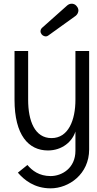

<svg xmlns="http://www.w3.org/2000/svg" viewBox="-20 -800 526 1039"><path d="M462.4 8.8V-523.9H388.2V-260.3C388.2 -148.9 349.6 -52.7 258.8 -52.7C168 -52.7 132.3 -146 132.3 -259.8V-523.9H58.6V-259.8C58.6 -68.4 134.8 14.2 239.3 14.2C316.4 14.2 371.1 -33.7 388.2 -88.4V16.1C388.2 109.9 314.9 152.8 253.9 152.8C191.9 152.8 153.8 123 128.4 92.8L76.7 134.3C110.8 173.8 166 219.2 253.9 219.2C353 219.2 462.4 142.1 462.4 8.8ZM207 -648.9C203.6 -645.5 201.2 -641.6 200.2 -637.7C199.7 -635.7 199.2 -633.3 199.2 -630.9C199.2 -624.5 201.7 -619.1 205.6 -613.8C209.5 -608.9 214.8 -605.5 221.2 -604C223.6 -603.5 226.1 -603 228 -603C232.4 -603 236.8 -604.5 240.7 -607.4L389.6 -714.4C396.5 -720.2 400.9 -727.1 402.8 -734.4C403.3 -736.8 404.3 -739.3 404.3 -742.7C404.3 -751 401.4 -758.8 396 -765.1C391.1 -772 384.8 -776.9 376.5 -778.8C373.5 -779.8 370.6 -779.8 367.7 -779.8C359.4 -779.8 352.1 -777.3 344.2 -771Z"/></svg>

Font: Tuffy
Style: Regular
Weight: 500
Designer: Thatcher Ulrich, Karoly Barta and Michael Everson
Version: Version 001.270